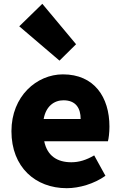

<svg xmlns="http://www.w3.org/2000/svg" viewBox="-20 -973 636 1007"><path d="M330 14C396 14 474 -9 533 -51L474 -158C433 -134 395 -122 354 -122C282 -122 228 -154 212 -232H546C550 -246 554 -277 554 -309C554 -464 474 -583 310 -583C173 -583 40 -469 40 -285C40 -96 166 14 330 14ZM209 -349C221 -416 264 -447 313 -447C378 -447 403 -405 403 -349ZM292 -655 379 -741 202 -953 81 -835Z"/></svg>

Font: Noto Sans CJK TC Black
Style: Regular
Weight: 900
Designer: Ryoko NISHIZUKA 西塚涼子 (kana, bopomofo & ideographs); Paul D. Hunt (Latin, Greek & Cyrillic); Sandoll Communications 산돌커뮤니
Foundry: Adobe
Version: Version 2.004;hotconv 1.0.118;makeotfexe 2.5.65603